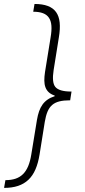

<svg xmlns="http://www.w3.org/2000/svg" viewBox="-68 -781 419 949"><path d="M-41.2 109.4Q-12.4 109.4 9.1 102.1Q30.5 94.8 46 79.4Q61.4 63.9 71.4 40Q81.3 16 86.6 -17L114.7 -188.6Q118.6 -212 125.2 -230.8Q131.7 -249.6 142 -264Q152.3 -278.4 167.1 -288.7Q181.8 -299 202.1 -305.4L202.4 -308.6Q184.3 -314.6 173.1 -324.9Q161.9 -335.2 156.6 -349.6Q151.3 -364 151.1 -382.8Q150.9 -401.6 154.5 -425.1L182.2 -596.6Q187.9 -629.6 186.1 -653.6Q184.3 -677.6 174 -693Q163.7 -708.5 144.5 -715.7Q125.4 -723 96.2 -723L102.6 -761.4Q142 -761.4 168.3 -751.4Q194.6 -741.5 209.2 -721.2Q223.7 -701 226.9 -669.9Q230.1 -638.8 223 -596.6L197.1 -434.7Q187.5 -373.6 205.3 -351.6Q224.1 -328.5 284.1 -328.5H285.5L278.8 -285.2H277.3Q246.8 -285.2 225.5 -279.8Q204.2 -274.5 189.8 -262.1Q175.4 -249.6 166.9 -229.2Q158.4 -208.8 153.4 -179L127.5 -17Q120.7 25.2 107.2 56.3Q93.8 87.4 72.4 107.6Q51.1 127.8 21.3 137.8Q-8.5 147.7 -47.9 147.7Z"/></svg>

Font: Inter P Extra Light
Style: Italic
Weight: 200
Italic angle: 9.39999°
Designer: Rasmus Andersson
Foundry: rsms
Version: Version 3.018;git-588b23468